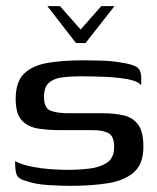

<svg xmlns="http://www.w3.org/2000/svg" viewBox="-20 -600 510 624"><path d="M134 -580H175L242 -504L309 -580H352L258 -460H227ZM209 4Q180 4 137.5 1.5Q95 -1 64 -12Q45 -17 37 -27Q29 -37 29 -76Q54 -64 85 -58Q116 -52 146.5 -50Q177 -48 199 -48Q234 -48 269.5 -52Q305 -56 328 -71.5Q351 -87 351 -122Q351 -157 333 -167Q315 -177 283 -177H178Q138 -177 105 -182Q72 -187 51.5 -208Q31 -229 31 -279Q31 -334 58 -360.5Q85 -387 134.5 -395.5Q184 -404 251 -404Q276 -404 309.5 -403Q343 -402 372 -397Q407 -392 423 -383Q439 -374 439 -346V-323Q427 -337 393 -343Q359 -349 316 -350.5Q273 -352 237 -352Q208 -352 181.5 -348.5Q155 -345 139 -331Q123 -317 123 -285Q123 -248 145 -240Q167 -232 202 -232H312Q352 -232 382 -225Q412 -218 429 -195Q446 -172 446 -123Q446 -67 415 -40Q384 -13 330.5 -4.5Q277 4 209 4Z"/></svg>

Font: Genos Medium
Style: Regular
Weight: 500
Designer: Robert E. Leuschke
Foundry: Robert E. Leuschke
Version: Version 1.010; ttfautohint (v1.8.3)